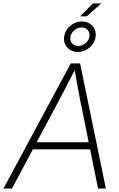

<svg xmlns="http://www.w3.org/2000/svg" viewBox="-49 -1096 692 1116"><path d="M-28.8 0 362.3 -727.5H416.5L566.4 0H521L415.5 -521.5Q408.2 -561 399.7 -606.2Q391.1 -651.4 381.3 -708H395Q366.7 -651.9 343.5 -606.7Q320.3 -561.5 298.8 -521.5L20.5 0ZM126.5 -228 133.3 -269.5H493.2L486.3 -228ZM417 -1001 490.7 -1075.7H539.6L454.6 -1001ZM403.3 -793.9Q377.4 -793.9 357.9 -806.4Q338.4 -818.8 329.1 -839.6Q319.8 -860.4 324.2 -885.3Q328.1 -909.2 343.3 -928.7Q358.4 -948.2 380.6 -959.7Q402.8 -971.2 427.2 -971.2Q453.1 -971.2 472.7 -958.7Q492.2 -946.3 501.5 -925.5Q510.7 -904.8 506.3 -879.9Q502.9 -856 487.5 -836.4Q472.2 -816.9 450.2 -805.4Q428.2 -793.9 403.3 -793.9ZM405.3 -828.6Q428.7 -828.6 447.8 -844.7Q466.8 -860.8 470.7 -883.3Q474.6 -905.8 461.2 -921.1Q447.8 -936.5 425.3 -936.5Q401.9 -936.5 383.1 -920.4Q364.3 -904.3 360.4 -881.8Q356.4 -859.4 369.9 -844Q383.3 -828.6 405.3 -828.6Z"/></svg>

Font: Inter 28pt ExtraLight
Style: Italic
Weight: 250
Italic angle: -9.3988°
Designer: Rasmus Andersson
Foundry: rsms
Version: Version 4.001;git-66647c0bb